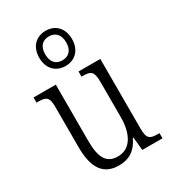

<svg xmlns="http://www.w3.org/2000/svg" viewBox="-198 -918 922 1031"><g transform="rotate(-30 263.0 -402.0)"><path d="M251 -596C307 -596 352 -634 352 -705C352 -776 307 -814 251 -814C194 -814 149 -776 149 -705C149 -634 194 -596 251 -596ZM251 -631C215 -631 186 -652 186 -705C186 -758 215 -779 251 -779C286 -779 316 -758 316 -705C316 -652 286 -631 251 -631ZM233 10C296 10 340 -19 369 -81H373L381 0H506V-32H499C449 -32 430 -38 430 -104V-536H295V-504H300C352 -504 369 -497 369 -426V-210C369 -111 332 -35 251 -35C178 -35 154 -88 154 -186V-536H16V-504H23C74 -504 92 -497 92 -434V-185C92 -47 141 10 233 10Z"/></g></svg>

Font: Noto Serif Sinhala Condensed Light
Style: Regular
Weight: 300
Width: 3
Designer: Jelle Bosma - Monotype Design Team
Foundry: Monotype Imaging Inc.
Version: Version 2.007